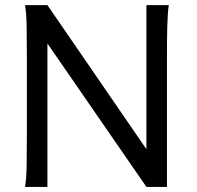

<svg xmlns="http://www.w3.org/2000/svg" viewBox="-20 -733 772 753"><path d="M166 -562.5V0H78.1Q83.5 -29.3 84.5 -84.7Q85.4 -140.1 85.4 -212.4V-500.5Q85.4 -572.8 84.5 -628.2Q83.5 -683.6 78.1 -712.9H166L554.2 -147.9V-712.9H642.1Q639.6 -698.2 638.2 -676.8Q636.7 -655.3 636 -628.2Q635.3 -601.1 635 -568.8Q634.8 -536.6 634.8 -500.5V0H554.2Z"/></svg>

Font: Andika Compact
Style: Regular
Weight: 400
Designer: Victor Gaultney, Annie Olsen, Julie Remington, Don Collingsworth, Eric Hays, Becca Hirsbrunner
Foundry: SIL International
Version: Version 5.000 ; LnSpcTght